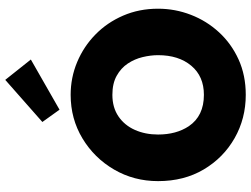

<svg xmlns="http://www.w3.org/2000/svg" viewBox="-135 -833 980 750"><g transform="rotate(-90 355.0 -458.0)"><path d="M359.5 12Q267 12 190.5 -31.5Q114 -75 68.2 -152Q22.5 -229 22.5 -330.5Q22.5 -425 67.8 -502.5Q113 -580 189.5 -626Q266 -672 359.5 -672Q427 -672 487.8 -646.5Q548.5 -621 595.2 -575.2Q642 -529.5 669 -467Q696 -404.5 696 -330.5Q696 -264 672.2 -202.5Q648.5 -141 604.2 -92.8Q560 -44.5 498 -16.2Q436 12 359.5 12ZM359.5 -151.5Q432 -151.5 473.2 -200.8Q514.5 -250 514.5 -330.5Q514.5 -359.5 507 -390.8Q499.5 -422 481.8 -448.8Q464 -475.5 434 -492.2Q404 -509 359.5 -509Q310 -509 275.2 -485.2Q240.5 -461.5 222.5 -421Q204.5 -380.5 204.5 -330.5Q204.5 -259.5 237 -210.5Q277 -151.5 359.5 -151.5ZM301.5 -715.5 253.5 -782.5 418 -927.5 497.5 -827.5Z"/></g></svg>

Font: Lucymar Sans ExtraBold
Style: Regular
Weight: 800
Foundry: The League of Moveable Type (original font) / Main changes by Cristiano Sobral with portions from Mirco Monsees
Version: Version 2.001;August 30, 2020;FontCreator 13.0.0.2681 64-bit